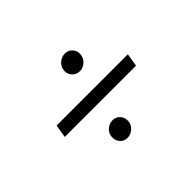

<svg xmlns="http://www.w3.org/2000/svg" viewBox="-94 -703 839 839"><g transform="rotate(-45 326.0 -283.5)"><path d="M552.9 -314.3 543 -253.9H102.6L112.6 -314.3ZM353.3 -410.2Q330.6 -410.2 316.6 -426.3Q302.6 -442.5 305.8 -464.8Q308.6 -484 324.4 -497.7Q340.2 -511.4 360.8 -511.4Q382.1 -511.4 395.8 -495.4Q409.4 -479.4 406.2 -457.4Q403.4 -437.5 388 -423.8Q372.5 -410.2 353.3 -410.2ZM294.4 -56.8Q271.7 -56.8 258.7 -73Q245.7 -89.1 248.2 -111.9Q250.4 -131 266 -144.5Q281.6 -158 302.2 -158Q323.5 -158 336.8 -142.2Q350.1 -126.4 347.7 -104Q345.5 -84.5 329.5 -70.7Q313.6 -56.8 294.4 -56.8Z"/></g></svg>

Font: Inter Light  BETA
Style: Italic
Weight: 300
Italic angle: 9.39999°
Designer: Rasmus Andersson
Foundry: rsms
Version: Version 3.011;git-f93a4a705